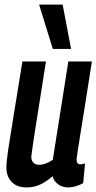

<svg xmlns="http://www.w3.org/2000/svg" viewBox="-20 -810 422 840"><path d="M97 10Q54 10 31 -14Q8 -38 8 -77Q8 -102 15.5 -153Q23 -204 38.5 -297Q54 -390 78 -541H181Q165 -438 154 -369.5Q143 -301 136 -256Q129 -211 124.5 -181Q120 -151 117 -126Q116 -110 125 -99.5Q134 -89 151 -89Q179 -89 211 -111L279 -541H382Q363 -419 350.5 -340.5Q338 -262 330.5 -216.5Q323 -171 320 -149.5Q317 -128 316 -121Q315 -114 315 -112Q315 -91 332 -91Q341 -91 352 -95L344 -9Q331 -1 312.5 4.5Q294 10 279 10Q253 10 234.5 -3.5Q216 -17 210 -39Q181 -14 154.5 -2Q128 10 97 10ZM211 -596 151 -790H254L291 -596Z"/></svg>

Font: Georama Condensed SemiBold
Style: Italic
Weight: 600
Width: 3
Italic angle: -9°
Designer: Jean-Baptiste Levee
Foundry: Production Type
Version: Version 1.000